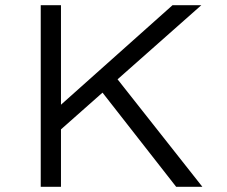

<svg xmlns="http://www.w3.org/2000/svg" viewBox="-20 -720 875 740"><path d="M192 -201 191 -295 645 -700H756ZM137 0V-700H215V0ZM659 0 361 -381 416 -436 760 0Z"/></svg>

Font: Lexend Exa Light
Style: Regular
Weight: 300
Designer: Bonnie Shaver-Troup, Thomas Jockin
Foundry: Lexend
Version: Version 1.007